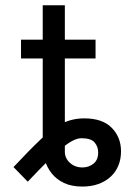

<svg xmlns="http://www.w3.org/2000/svg" viewBox="-20 -696 524 728"><path d="M142 -676.1H225.9V-120.7Q225.9 -96.2 245 -78.7Q264.2 -61.1 292.6 -61.1Q316.4 -61.1 334.3 -75.3Q352.3 -89.5 352.3 -117.9Q352.3 -139.6 338.8 -155.7Q325.3 -171.9 288.4 -171.9Q274.5 -171.9 256.9 -163.2Q239.3 -154.5 215.9 -135.3Q192.5 -116.1 160.5 -84.5Q128.6 -52.9 85.2 -7.1L31.2 -62.5Q92.3 -127.8 135.3 -168.5Q178.3 -209.2 216.3 -228.2Q254.3 -247.2 299.7 -247.2Q368.6 -247.2 403.8 -211.3Q438.9 -175.4 438.9 -122.2Q438.9 -92.7 428.8 -68.2Q418.7 -43.7 399.5 -25.9Q380.3 -8.2 353.3 1.6Q326.3 11.4 292.6 11.4Q251.8 11.4 223 -2.1Q194.2 -15.6 176.3 -38.2Q158.4 -60.7 150.2 -87.9Q142 -115.1 142 -142ZM342.3 -545.5V-474.4H59.7V-545.5Z"/></svg>

Font: InterMG
Style: Regular
Weight: 400
Designer: Rasmus Andersson
Foundry: rsms
Version: Version 3.019;December 26, 2023;FontCreator 15.0.0.2955 64-b